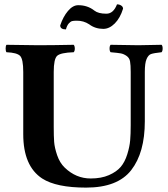

<svg xmlns="http://www.w3.org/2000/svg" viewBox="-20 -853 772 883"><path d="M469.2 -790Q501.5 -790 518.1 -833Q529.3 -833 537.6 -827.4Q545.9 -821.8 545.9 -813Q532.7 -770 507.8 -745.1Q482.9 -720.2 455.1 -720.2Q418 -720.2 390.1 -741.2Q364.3 -758.3 332 -757.8Q318.8 -757.8 311.5 -755.9Q304.2 -753.9 296.1 -744.9Q288.1 -735.8 283.2 -717.8Q257.3 -717.8 256.8 -735.8Q270 -775.9 292.5 -802.5Q314.9 -829.1 339.8 -829.1Q382.8 -829.1 414.1 -804.2Q432.1 -790 469.2 -790ZM227.1 -522V-269Q227.1 -227.1 229 -200.4Q231 -173.8 242.9 -138.9Q254.9 -104 277.8 -82Q329.6 -32.2 397 -32.2Q445.8 -32.2 481 -47.6Q516.1 -63 535.2 -85.4Q554.2 -107.9 565.2 -143.1Q576.2 -178.2 578.6 -207.5Q581.1 -236.8 581.1 -276.9V-522Q581.1 -554.2 578.1 -570.6Q575.2 -586.9 562 -595.9Q548.8 -605 535.9 -607.4Q522.9 -609.9 488.8 -612.8Q483.9 -617.7 483.9 -629.9Q483.9 -642.1 488.8 -647Q588.9 -645 616.2 -645Q625 -645 723.1 -647Q728 -642.1 728 -630.1Q728 -618.2 723.1 -612.8Q687 -608.9 674.6 -604.5Q662.1 -600.1 654.1 -581.5Q646 -563 646 -522V-294.9Q646 -150.9 583.5 -70.6Q521 9.8 376 9.8Q238.8 9.8 173.8 -32.2Q86.9 -89.4 86.9 -235.8V-522Q86.9 -581.1 72.5 -595.9Q58.1 -610.8 9.8 -612.8Q5.9 -617.7 5.9 -629.9Q5.9 -642.1 9.8 -647Q109.9 -645 155.8 -645Q220.7 -645 318.8 -647Q323.7 -642.1 324 -630.1Q324.2 -618.2 318.8 -612.8Q258.8 -610.8 242.9 -596.4Q227.1 -582 227.1 -522Z"/></svg>

Font: Linux Libertine
Style: Bold
Weight: 700
Designer: Philipp H. Poll
Foundry: Philipp H. Poll
Version: Version 5.0.3